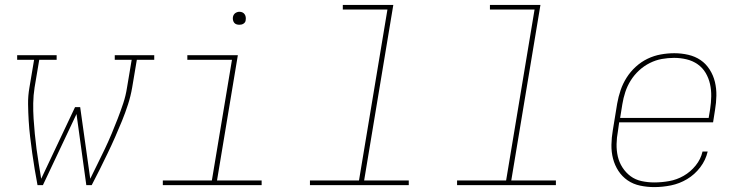

<svg xmlns="http://www.w3.org/2000/svg" viewBox="-20 -755 3040 783"><path d="M133 0Q127 -32 121.5 -64.5Q116 -97 111.5 -130Q107 -163 103 -196Q99 -229 97 -262.5Q95 -296 94.5 -330Q94 -364 100 -398L119 -511H50V-530H211V-511H140L121 -398Q116 -366 115.5 -334Q115 -302 117 -271Q119 -240 122 -209Q125 -178 129 -147.5Q133 -117 138 -87Q143 -57 148 -26L286 -318H307L348 -26Q363 -57 378 -87Q393 -117 407.5 -147.5Q422 -178 435 -209Q448 -240 460 -271Q472 -302 482.5 -333.5Q493 -365 498 -398L517 -511H448V-530H609V-511H538L519 -398Q513 -363 502 -329Q491 -295 477.5 -262Q464 -229 449.5 -196Q435 -163 419 -130Q403 -97 387 -64.5Q371 -32 354 0H332L292 -290L155 0Z M644 0V-19H844L926 -511H744V-530H950L865 -19H1047V0ZM956 -654Q950 -654 944 -656Q938 -658 934.5 -663Q931 -668 930 -674Q929 -680 930 -686Q931 -691 933.5 -695Q936 -699 939.5 -701.5Q943 -704 947.5 -705.5Q952 -707 956 -707Q963 -707 968.5 -704.5Q974 -702 977.5 -697Q981 -692 982 -686Q983 -680 982 -674Q982 -669 979.5 -665Q977 -661 973 -658.5Q969 -656 965 -655Q961 -654 956 -654Z M1244 0V-19H1444L1560 -716H1378V-735H1584L1465 -19H1647V0Z M1844 0V-19H2044L2160 -716H1978V-735H2184L2065 -19H2247V0Z M2648 8Q2619 8 2590.5 2Q2562 -4 2539.5 -19.5Q2517 -35 2502 -58Q2487 -81 2480 -108Q2473 -135 2473.5 -164.5Q2474 -194 2479 -223L2497 -333Q2502 -361 2511 -387.5Q2520 -414 2535.5 -438.5Q2551 -463 2573 -483Q2595 -503 2621 -515.5Q2647 -528 2675 -533Q2703 -538 2730 -538Q2759 -538 2787 -531.5Q2815 -525 2837 -510Q2859 -495 2874 -471.5Q2889 -448 2895.5 -421Q2902 -394 2901.5 -365Q2901 -336 2896 -307L2888 -256H2505L2500 -220Q2495 -194 2494.5 -167.5Q2494 -141 2499.5 -117Q2505 -93 2518.5 -72Q2532 -51 2551.5 -36.5Q2571 -22 2596.5 -16.5Q2622 -11 2648 -11Q2678 -11 2709 -16.5Q2740 -22 2768 -38Q2796 -54 2817 -80Q2838 -106 2845 -137H2866Q2858 -102 2835.5 -72.5Q2813 -43 2782 -24.5Q2751 -6 2716.5 1Q2682 8 2648 8ZM2870 -274 2876 -310Q2880 -336 2880.5 -362Q2881 -388 2875.5 -412.5Q2870 -437 2857.5 -458Q2845 -479 2825 -493Q2805 -507 2780 -513Q2755 -519 2729 -519Q2704 -519 2679 -514.5Q2654 -510 2630 -498Q2606 -486 2586 -467.5Q2566 -449 2552 -426.5Q2538 -404 2530 -379.5Q2522 -355 2518 -330L2509 -274Z"/></svg>

Font: Iosevka Curly Slab ThExObl
Style: Regular
Weight: 100
Width: 7
Italic angle: -9°
Monospace: yes
Designer: Belleve Invis
Foundry: Belleve Invis
Version: Version 11.1.0; ttfautohint (v1.8.3)